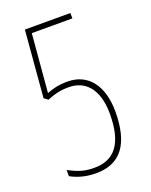

<svg xmlns="http://www.w3.org/2000/svg" viewBox="-137 -788 685 872"><g transform="rotate(-20 205.5 -352.0)"><path d="M176 10C295 10 352 -70 352 -224C352 -352 291 -426 194 -426C147 -426 119 -417 93 -407L117 -688H313V-714H93L66 -392L85 -378C119 -392 147 -400 190 -400C272 -400 325 -340 325 -223C325 -77 271 -16 176 -16C134 -16 103 -23 53 -50V-20C95 3 136 10 176 10Z"/></g></svg>

Font: Noto Sans Oriya ExtCond Thin
Style: Regular
Weight: 100
Width: 2
Designer: Amélie Bonet and Sol Matas
Foundry: Google LLC
Version: Version 2.006